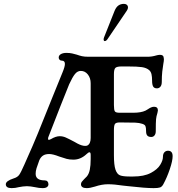

<svg xmlns="http://www.w3.org/2000/svg" viewBox="-20 -961 921 991"><path d="M10 -10Q10 -27 50 -40Q70 -46 79 -58.5Q88 -71 106 -112L128 -162Q161 -233 251 -460L303 -588Q315 -617 315 -631Q315 -648 299 -648Q292 -648 287.5 -652.5Q283 -657 283 -664Q283 -675 294 -681.5Q305 -688 323 -688Q340 -688 353 -685Q366 -682 376 -679Q390 -674 403 -671Q416 -668 438 -668Q469 -668 478.5 -653.5Q488 -639 488 -602L487 -531Q487 -522 480 -515Q473 -508 465 -508Q458 -508 453 -514Q448 -520 448 -531Q448 -558 433.5 -576.5Q419 -595 397 -595Q380 -595 367 -579Q354 -563 337 -526Q325 -496 294 -418.5Q263 -341 229 -252L228 -245Q228 -239 233 -239Q235 -239 243 -243Q268 -258 288 -258Q304 -258 319 -251.5Q334 -245 364 -229L380 -220Q403 -208 419 -208Q428 -208 431 -210Q448 -219 448 -249Q448 -255 453 -255Q466 -255 509 -213Q483 -182 465.5 -166Q448 -150 448 -161Q448 -175 442 -175Q436 -175 426 -165Q396 -137 359 -137Q339 -137 324 -141Q309 -145 286 -153Q253 -166 234 -166Q214 -166 202 -158Q190 -150 183 -134Q173 -107 168.5 -92.5Q164 -78 164 -64Q164 -30 210 -30Q220 -30 225 -24.5Q230 -19 230 -10Q230 -1 222.5 4.5Q215 10 200 10Q182 10 160 5Q150 3 139 1.5Q128 0 119 0Q109 0 98 1.5Q87 3 77 5Q59 10 40 10Q10 10 10 -10ZM398 -10Q398 -17 402 -22.5Q406 -28 414 -36Q421 -42 428 -50Q439 -63 443.5 -85Q448 -107 448 -140V-528Q448 -586 438 -608Q429 -628 408 -628H406Q398 -628 393 -634Q388 -640 388 -648Q388 -656 395.5 -662Q403 -668 418 -668H741Q764 -668 787 -675Q791 -676 795.5 -677Q800 -678 805 -678Q821 -678 824 -668Q826 -660 826 -656Q826 -646 823 -631Q820 -615 817.5 -591.5Q815 -568 815 -538Q815 -522 808 -513.5Q801 -505 790 -505Q776 -505 770.5 -514.5Q765 -524 765 -545Q765 -564 762 -577.5Q759 -591 750 -599Q736 -611 712.5 -614.5Q689 -618 639 -618H608Q583 -618 575.5 -610.5Q568 -603 568 -578V-419Q568 -393 573 -386Q578 -379 598 -379H667Q708 -379 731 -390L743 -397Q750 -402 758.5 -406Q767 -410 775 -410Q795 -410 795 -391L793 -380L792 -376Q787 -361 785.5 -345.5Q784 -330 784 -284Q784 -270 777.5 -262Q771 -254 761 -254Q747 -254 740.5 -261Q734 -268 734 -284Q734 -303 730.5 -310.5Q727 -318 714 -322Q699 -327 678.5 -328Q658 -329 598 -329Q579 -329 573.5 -321.5Q568 -314 568 -289V-160Q568 -109 576 -85.5Q584 -62 599.5 -56Q615 -50 648 -50H668Q723 -50 757.5 -68Q792 -86 806.5 -109.5Q821 -133 821 -151Q821 -167 828.5 -175Q836 -183 847 -183Q871 -183 871 -155Q871 -131 856.5 -88Q842 -45 823 -10Q816 3 806 6.5Q796 10 773 10Q730 10 643 0L615 -3Q570 -10 537 -10Q506 -10 470 2Q444 10 428 10Q398 10 398 -10ZM517 -768 571 -904Q579 -924 591 -932.5Q603 -941 619 -941Q634 -941 639 -930.5Q644 -920 634 -905L535 -759Q528 -749 521 -749Q516 -749 515 -754.5Q514 -760 517 -768Z"/></svg>

Font: Raigarh
Style: Regular
Weight: 400
Designer: jaikishan Patel
Foundry: MagicType
Version: Version 1.000;FEAKit 1.0